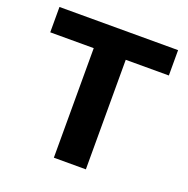

<svg xmlns="http://www.w3.org/2000/svg" viewBox="-129 -852 957 975"><g transform="rotate(20 349.5 -364.5)"><path d="M264 0V-592H29V-729H670V-592H437V0Z"/></g></svg>

Font: Hubot Sans Condensed ExtraLight
Style: Bold
Weight: 700
Version: Version 2.000